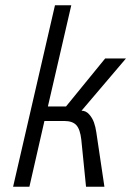

<svg xmlns="http://www.w3.org/2000/svg" viewBox="-20 -710 502 730"><path d="M29.8 0 189 -689.9H251L162.1 -305.2H231L379.9 -487.8H459L290 -289.1Q306.6 -289.1 318.8 -275.4Q331.1 -261.7 337.2 -244.6Q343.3 -227.5 346.2 -207L377 0H307.1L289.1 -179.2Q284.7 -218.3 270.3 -234.1Q255.9 -250 224.1 -250H148.9L91.8 0Z"/></svg>

Font: HK Grotesk Light Italic
Style: Regular
Weight: 300
Italic angle: -13°
Designer: Alfredo Marco Pradil and Stefan Peev
Foundry: Hanken Design Co.
Version: Version 1.000;PS 001.000;hotconv 1.0.88;makeotf.lib2.5.64775